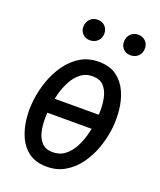

<svg xmlns="http://www.w3.org/2000/svg" viewBox="-136 -809 755 905"><g transform="rotate(20 241.0 -356.5)"><path d="M366.7 -303.7 353.5 -230H104.5L117.2 -303.7ZM41 -254.9 42 -266.1Q47.9 -313 64.7 -361.3Q81.5 -409.7 110.4 -450.4Q139.2 -491.2 180.4 -515.6Q221.7 -540 276.9 -538.6Q329.1 -537.1 362.5 -511.5Q396 -485.8 413.8 -445.8Q431.6 -405.8 436.5 -359.6Q441.4 -313.5 437 -271L435.5 -259.3Q429.7 -212.4 412.6 -164.3Q395.5 -116.2 366.5 -76.2Q337.4 -36.1 296.1 -12.2Q254.9 11.7 200.7 10.3Q148.4 8.8 115 -16.4Q81.5 -41.5 64 -81.3Q46.4 -121.1 41.3 -166.7Q36.1 -212.4 41 -254.9ZM126.5 -266.6 125 -254.9Q122.6 -231 122.3 -199.2Q122.1 -167.5 128.7 -137Q135.3 -106.4 153.6 -85.7Q171.9 -64.9 205.6 -63.5Q242.7 -62.5 268.6 -81.5Q294.4 -100.6 311.3 -131.3Q328.1 -162.1 337.6 -196.5Q347.2 -231 351.1 -259.3L352.1 -270.5Q355 -294.4 355.2 -326.7Q355.5 -358.9 348.6 -389.9Q341.8 -420.9 323.5 -441.9Q305.2 -462.9 271.5 -464.4Q234.4 -465.8 208.5 -446.3Q182.6 -426.8 165.8 -395.5Q148.9 -364.3 139.6 -329.6Q130.4 -294.9 126.5 -266.6ZM144 -669.4Q144.5 -691.9 158.9 -707.3Q173.3 -722.7 196.3 -723.1Q219.2 -723.6 233.9 -709Q248.5 -694.3 248.5 -671.4Q248 -648.9 233.2 -634.3Q218.3 -619.6 195.8 -619.1Q173.8 -618.7 158.9 -632.8Q144 -647 144 -669.4ZM348.1 -668.5Q348.1 -690.9 362.5 -706.3Q377 -721.7 399.9 -722.2Q422.9 -722.7 437.7 -708Q452.6 -693.4 452.1 -670.4Q452.1 -647.9 437.3 -633.3Q422.4 -618.7 399.9 -618.2Q377.4 -617.7 362.8 -631.6Q348.1 -645.5 348.1 -668.5Z"/></g></svg>

Font: Roboto Condensed
Style: Italic
Weight: 400
Italic angle: -12°
Designer: Christian Robertson
Foundry: Google
Version: Version 3.0